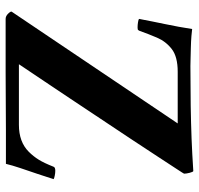

<svg xmlns="http://www.w3.org/2000/svg" viewBox="-32 -658 690 665"><g transform="rotate(90 312.5 -325.0)"><path d="M228 -596Q176 -596 149.5 -575.5Q123 -555 110 -524.5Q97 -494 86 -463Q85 -461 83.5 -459Q82 -457 74 -457Q66 -457 56.5 -458.5Q47 -460 45 -462Q53 -505 63 -552.5Q73 -600 80 -646Q86 -645 104.5 -643.5Q123 -642 145 -641.5Q167 -641 185 -640.5Q203 -640 208 -640L345 -641Q407 -642 459 -644Q511 -646 572 -650Q575 -649 578 -637.5Q581 -626 581 -618Q581 -617 564.5 -592Q548 -567 521 -525.5Q494 -484 460.5 -433.5Q427 -383 391 -329Q355 -275 321.5 -224.5Q288 -174 261 -134Q234 -94 218 -70Q202 -46 202 -46H412Q471 -46 505 -80Q521 -96 532.5 -114.5Q544 -133 557 -166Q559 -172 571 -172Q579 -172 588.5 -170Q598 -168 600 -166Q592 -140 581.5 -109.5Q571 -79 561.5 -50.5Q552 -22 547 -1Q538 -1 506.5 -1Q475 -1 429.5 -1Q384 -1 332 -0.5Q280 0 229.5 0Q179 0 137 0Q95 0 70 0Q45 0 45 0Q35 0 26.5 -9Q18 -18 20 -21L407 -596Z"/></g></svg>

Font: Amiri
Style: Bold
Weight: 700
Designer: Khaled Hosny
Version: Version 0.113